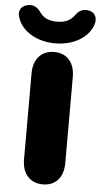

<svg xmlns="http://www.w3.org/2000/svg" viewBox="-97 -949 522 997"><g transform="rotate(5 164.0 -451.0)"><path d="M165 10C235 10 272 -39 272 -110V-560C272 -631 234 -680 165 -680C96 -680 57 -631 57 -560V-110C57 -39 96 10 165 10ZM165 -725C262 -725 338 -773 360 -838C374 -880 354 -907 319 -911C273 -916 261 -883 244 -866C226 -848 201 -838 165 -838C129 -838 103 -848 86 -866C69 -883 57 -917 11 -911C-24 -907 -47 -879 -30 -838C-8 -773 68 -725 165 -725Z"/></g></svg>

Font: SN Pro Black
Style: Regular
Weight: 900
Designer: Tobias Whetton
Foundry: Supernotes
Version: Version 1.001;Glyphs 3.2 (3249)